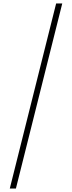

<svg xmlns="http://www.w3.org/2000/svg" viewBox="-20 -819 412 1098"><path d="M301 -799 36 259H71L336 -799Z"/></svg>

Font: Noto Serif Sinhala SemiCondensed ExtraLight
Style: Regular
Weight: 200
Width: 4
Designer: Jelle Bosma - Monotype Design Team
Foundry: Monotype Imaging Inc.
Version: Version 2.007